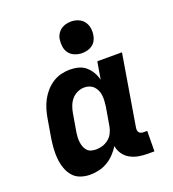

<svg xmlns="http://www.w3.org/2000/svg" viewBox="-138 -860 876 973"><g transform="rotate(-20 300.0 -373.5)"><path d="M182 8Q155 8 130 -1Q105 -10 89 -29.5Q73 -49 64.5 -74Q56 -99 53.5 -125.5Q51 -152 53 -179.5Q55 -207 59 -234L76 -334Q80 -358 87 -381.5Q94 -405 105.5 -427Q117 -449 134 -468.5Q151 -488 172.5 -502Q194 -516 218 -522Q242 -528 266 -528Q290 -528 312.5 -522Q335 -516 351.5 -501.5Q368 -487 379.5 -467.5Q391 -448 396 -426L412 -520H545L481 -136Q480 -129 481 -122.5Q482 -116 486 -111Q490 -106 496.5 -104Q503 -102 510 -102H529L528 8H491Q466 8 442 3.5Q418 -1 397.5 -12.5Q377 -24 363.5 -43.5Q350 -63 346 -87Q333 -65 315 -46.5Q297 -28 275.5 -15.5Q254 -3 230 2.5Q206 8 182 8ZM255 -102Q272 -102 289.5 -107.5Q307 -113 322 -125Q337 -137 345.5 -154.5Q354 -172 357 -189L374 -289Q376 -304 377 -318.5Q378 -333 376.5 -347.5Q375 -362 369.5 -375Q364 -388 354.5 -398Q345 -408 332 -413Q319 -418 304 -418Q285 -418 266.5 -409.5Q248 -401 235.5 -386Q223 -371 216 -352.5Q209 -334 206 -316L189 -216Q187 -203 186.5 -189.5Q186 -176 188 -163Q190 -150 194.5 -138.5Q199 -127 207.5 -118Q216 -109 228.5 -105.5Q241 -102 255 -102ZM355 -585Q335 -585 316 -592.5Q297 -600 285.5 -615Q274 -630 271 -650Q268 -670 271 -691Q273 -705 281 -718Q289 -731 301 -739.5Q313 -748 327 -751.5Q341 -755 355 -755Q375 -755 393.5 -747.5Q412 -740 423.5 -725Q435 -710 438.5 -690Q442 -670 438 -649Q436 -635 428.5 -622Q421 -609 409 -600.5Q397 -592 383 -588.5Q369 -585 355 -585Z"/></g></svg>

Font: Iosevka Etoile Extrabold
Style: Italic
Weight: 800
Italic angle: -9°
Designer: Belleve Invis
Foundry: Belleve Invis
Version: Version 22.1.2; ttfautohint (v1.8.4)